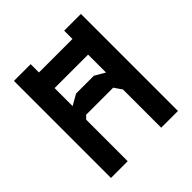

<svg xmlns="http://www.w3.org/2000/svg" viewBox="-186 -834 973 973"><g transform="rotate(-45 300.0 -348.0)"><path d="M60 -695.5V0H180V-297.5L197.5 -315.5H391.5L420 -274V0H540V-695.5H420V-395.5L365 -427.5H237.5L180 -395V-695.5ZM498.5 -524V-636H101.5V-524Z"/></g></svg>

Font: Kode
Style: Regular
Weight: 400
Monospace: yes
Designer: Isa Ozler
Foundry: Kadena LLC
Version: Version 1.000;gftools[0.9.28]